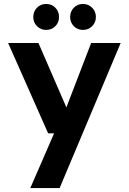

<svg xmlns="http://www.w3.org/2000/svg" viewBox="-20 -729 650 969"><path d="M133 220 253 -56H223L21 -512H174L315 -187L440 -512H589L281 220ZM213 -578Q185 -578 166.5 -597Q148 -616 148 -643Q148 -671 166.5 -690Q185 -709 213 -709Q241 -709 259.5 -690Q278 -671 278 -643Q278 -616 259.5 -597Q241 -578 213 -578ZM399 -578Q371 -578 352.5 -597Q334 -616 334 -643Q334 -671 352.5 -690Q371 -709 399 -709Q426 -709 445 -690Q464 -671 464 -643Q464 -616 445 -597Q426 -578 399 -578Z"/></svg>

Font: DM Sans 12pt ExtraBold
Style: Regular
Weight: 800
Version: Version 4.004;gftools[0.9.30]